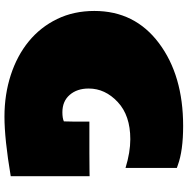

<svg xmlns="http://www.w3.org/2000/svg" viewBox="-10 -832 861 882"><g transform="rotate(90 421.0 -391.5)"><path d="M683.6 -371.1 758.3 -371.6Q785.6 -371.6 790 -372.1V-9.8Q618.7 19 516.6 19Q414.6 19 325.2 -10Q235.8 -39.1 170.4 -92.8Q105 -146.5 67.9 -222.9Q30.8 -299.3 30.8 -394Q30.8 -580.1 179 -690.9Q327.1 -801.8 559.1 -801.8Q672.9 -801.8 739.3 -777.3Q751 -772.9 752 -772.9V-537.1Q680.2 -559.1 620.1 -559.1Q510.7 -559.1 449 -501.2Q387.2 -443.4 387.2 -368.2Q387.2 -367.7 387.2 -367.2Q387.2 -314.5 416.3 -280.8Q445.3 -247.1 496.1 -247.1Q523.4 -247.1 538.1 -253.9Q539.1 -272 539.1 -300.3V-371.1Q611.3 -371.1 683.6 -371.1Z"/></g></svg>

Font: Fz Rammetto One
Style: Regular
Weight: 400
Designer: Vernon Adams
Foundry: Vernon Adams
Version: Vit hóa bi c Thuy @ FontZin.Com